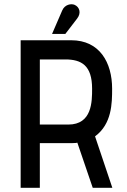

<svg xmlns="http://www.w3.org/2000/svg" viewBox="-20 -891 604 911"><path d="M513 0 431 -244C511 -303 512 -401 512 -470C512 -594 453 -700 318 -700H78V0H169V-212H324C338 -212 343 -213 347 -214L420 0ZM169 -300V-609H290C366 -609 417 -581 417 -470C417 -409 417 -300 304 -300ZM290 -730 346 -803C367 -830 357 -858 334 -868C318 -875 287 -870 275 -841L227 -730Z"/></svg>

Font: Advent Pro
Style: SemiBold
Weight: 600
Designer: Andreas Kalpakidis
Foundry: Andreas Kalpakidis
Version: Version 2.002 2008